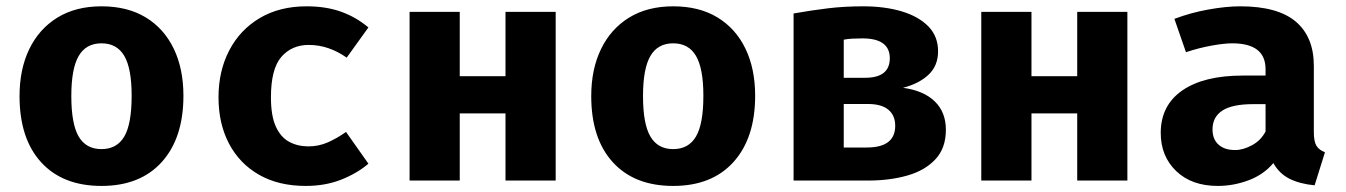

<svg xmlns="http://www.w3.org/2000/svg" viewBox="-20 -583 4348 620"><path d="M307.7 -562.6Q391.8 -562.6 450.8 -526.7Q509.7 -490.8 541 -425.9Q572.3 -361 572.3 -273.8Q572.3 -137.4 502.6 -60Q432.8 17.4 307.7 17.4Q182.6 17.4 112.8 -59Q43.1 -135.4 43.1 -272.8Q43.1 -359.5 74.6 -424.6Q106.2 -489.7 165.4 -526.2Q224.6 -562.6 307.7 -562.6ZM307.7 -443.1Q257.9 -443.1 234.1 -402.3Q210.3 -361.5 210.3 -272.8Q210.3 -182.6 234.1 -142.1Q257.9 -101.5 307.7 -101.5Q357.4 -101.5 381.3 -142.1Q405.1 -182.6 405.1 -273.8Q405.1 -362.1 381.3 -402.6Q357.4 -443.1 307.7 -443.1Z M975.9 -110.3Q1009.2 -110.3 1038.7 -123.3Q1068.2 -136.4 1097.4 -156.9L1169.7 -54.4Q1133.8 -23.6 1082.3 -3.1Q1030.8 17.4 967.2 17.4Q879.5 17.4 816.4 -18.7Q753.3 -54.9 719.5 -119.2Q685.6 -183.6 685.6 -268.7Q685.6 -353.8 720.3 -420.3Q754.9 -486.7 818.7 -524.6Q882.6 -562.6 970.3 -562.6Q1032.3 -562.6 1080.8 -545.4Q1129.2 -528.2 1169.7 -494.4L1099.5 -396.9Q1071.8 -416.4 1041 -427.2Q1010.3 -437.9 976.9 -437.9Q922.1 -437.9 888.5 -399.2Q854.9 -360.5 854.9 -268.7Q854.9 -208.7 870.8 -174.1Q886.7 -139.5 914.1 -124.9Q941.5 -110.3 975.9 -110.3Z M1612.3 0V-216.9H1464.6V0H1302.6V-544.6H1464.6V-336.9H1612.3V-544.6H1774.4V0Z M2153.8 -562.6Q2237.9 -562.6 2296.9 -526.7Q2355.9 -490.8 2387.2 -425.9Q2418.5 -361 2418.5 -273.8Q2418.5 -137.4 2348.7 -60Q2279 17.4 2153.8 17.4Q2028.7 17.4 1959 -59Q1889.2 -135.4 1889.2 -272.8Q1889.2 -359.5 1920.8 -424.6Q1952.3 -489.7 2011.5 -526.2Q2070.8 -562.6 2153.8 -562.6ZM2153.8 -443.1Q2104.1 -443.1 2080.3 -402.3Q2056.4 -361.5 2056.4 -272.8Q2056.4 -182.6 2080.3 -142.1Q2104.1 -101.5 2153.8 -101.5Q2203.6 -101.5 2227.4 -142.1Q2251.3 -182.6 2251.3 -273.8Q2251.3 -362.1 2227.4 -402.6Q2203.6 -443.1 2153.8 -443.1Z M2767.2 -562.6Q2837.4 -562.6 2892.1 -546.2Q2946.7 -529.7 2977.9 -497.7Q3009.2 -465.6 3009.2 -417.4Q3009.2 -370.8 2978.5 -341.8Q2947.7 -312.8 2895.9 -299.5Q2963.1 -290.3 2998.7 -255.4Q3034.4 -220.5 3034.4 -164.1Q3034.4 -104.6 3000.5 -68.5Q2966.7 -32.3 2910 -16.2Q2853.3 0 2783.6 0H2542.6V-539.5Q2600.5 -549.7 2653.8 -556.2Q2707.2 -562.6 2767.2 -562.6ZM2765.1 -459Q2747.2 -459 2732.3 -458.2Q2717.4 -457.4 2704.6 -454.9V-331.8H2773.3Q2853.3 -331.8 2853.3 -394.9Q2853.3 -459 2765.1 -459ZM2704.6 -106.7H2779Q2870.8 -106.7 2870.8 -176.9Q2870.8 -210.3 2848.7 -228.7Q2826.7 -247.2 2782.6 -247.2H2704.6Z M3458.5 0V-216.9H3310.8V0H3148.7V-544.6H3310.8V-336.9H3458.5V-544.6H3620.5V0Z M4222.6 -156.9Q4222.6 -126.2 4231 -112.3Q4239.5 -98.5 4258.5 -91.3L4225.1 15.4Q4176.9 10.8 4143.8 -5.9Q4110.8 -22.6 4091.8 -56.4Q4060.5 -19 4011.8 -0.8Q3963.1 17.4 3912.3 17.4Q3828.2 17.4 3778.2 -30.5Q3728.2 -78.5 3728.2 -153.8Q3728.2 -242.6 3797.7 -290.8Q3867.2 -339 3993.3 -339H4066.7V-359.5Q4066.7 -443.1 3959 -443.1Q3932.8 -443.1 3891.8 -435.6Q3850.8 -428.2 3809.7 -414.4L3772.3 -522.1Q3825.1 -542.1 3882.3 -552.3Q3939.5 -562.6 3984.6 -562.6Q4106.2 -562.6 4164.4 -513.1Q4222.6 -463.6 4222.6 -370.3ZM3968.2 -98.5Q3994.4 -98.5 4023.1 -114.1Q4051.8 -129.7 4066.7 -158.5V-246.7H4026.7Q3959 -246.7 3927.2 -225.9Q3895.4 -205.1 3895.4 -165.1Q3895.4 -133.8 3914.6 -116.2Q3933.8 -98.5 3968.2 -98.5Z"/></svg>

Font: FiraCode Nerd Font
Style: Bold
Weight: 700
Designer: Carrois Corporate, Edenspiekermann AG, Nikita Prokopov
Foundry: Carrois Corporate, Edenspiekermann AG, Nikita Prokopov
Version: Version 6.002;Nerd Fonts 2.1.0